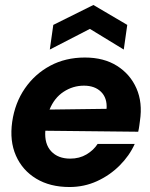

<svg xmlns="http://www.w3.org/2000/svg" viewBox="-20 -739 604 771"><path d="M259 12Q181 12 125.5 -21.5Q70 -55 44 -114Q18 -173 29 -250Q40 -326 80 -384Q120 -442 181.5 -475Q243 -508 321 -508Q397 -508 450 -474.5Q503 -441 528 -384Q553 -327 542 -254Q541 -247 539.5 -235Q538 -223 535 -210L162 -214Q158 -161 185.5 -131.5Q213 -102 262 -102Q299 -102 327.5 -119Q356 -136 372 -161H521Q500 -114 460.5 -74.5Q421 -35 369.5 -11.5Q318 12 259 12ZM317 -395Q273 -395 235.5 -370.5Q198 -346 179 -299L408 -302Q411 -345 386 -370Q361 -395 317 -395ZM180 -540 194 -639 355 -719 491 -639 477 -540 341 -623Z"/></svg>

Font: Host Grotesk Black
Style: Italic
Weight: 900
Italic angle: -8°
Designer: Doğukan Karapınar based on Poppins by Indian Type Foundry, Jonny Pinhorn
Foundry: Element Type
Version: Version 1.000; ttfautohint (v1.8.4.7-5d5b);gftools[0.9.33]